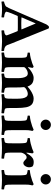

<svg xmlns="http://www.w3.org/2000/svg" viewBox="922 -1647 716 2626"><g transform="rotate(90 1280.0 -334.0)"><path d="M92 -131 300 -609Q305 -619 316.5 -632.5Q328 -646 336 -646Q353 -646 357 -640L557 -145Q567 -123 572 -106.5Q577 -90 584 -74Q593 -54 609.5 -45Q626 -36 641.5 -34Q657 -32 661 -32Q665 -25 665.5 -12Q666 1 663 4Q634 2 599 -1Q564 -4 532 -4Q510 -4 482 -2.5Q454 -1 428.5 1Q403 3 385 4Q383 1 382 -7.5Q381 -16 382 -24Q383 -32 385 -32Q398 -32 415.5 -36.5Q433 -41 443 -50Q451 -57 451 -66Q451 -69 445 -84.5Q439 -100 430.5 -122Q422 -144 413.5 -165.5Q405 -187 399 -201Q393 -215 393 -215Q393 -215 390.5 -217Q388 -219 386 -219Q365 -220 345.5 -220Q326 -220 310 -220Q305 -220 300.5 -220Q296 -220 292 -220Q262 -220 239.5 -220Q217 -220 191 -219Q187 -219 184 -214Q184 -214 177.5 -199Q171 -184 163 -165Q155 -146 149 -132Q142 -114 134.5 -92Q127 -70 127 -65Q127 -53 144 -45.5Q161 -38 179.5 -35Q198 -32 202 -32Q207 -27 206 -13Q205 1 203 4Q178 1 154 -1.5Q130 -4 98 -4Q64 -4 40.5 -1.5Q17 1 -9 4Q-12 1 -13 -11Q-14 -23 -11 -31Q-5 -31 9.5 -35.5Q24 -40 38.5 -47Q53 -54 58 -62Q71 -82 77 -96.5Q83 -111 92 -131ZM288 -465 205 -273Q205 -273 205.5 -271.5Q206 -270 207 -270Q222 -269 247 -268Q272 -267 288 -267Q311 -267 327.5 -267.5Q344 -268 366 -269Q368 -269 368.5 -271Q369 -273 369 -273Z M1030 -436Q1077 -436 1105.5 -417.5Q1134 -399 1151 -352Q1173 -373 1201.5 -392.5Q1230 -412 1259.5 -424Q1289 -436 1311 -436Q1367 -436 1395.5 -410.5Q1424 -385 1434 -333.5Q1444 -282 1444 -205V-142Q1444 -139 1444 -135.5Q1444 -132 1444 -129Q1444 -103 1445 -83Q1446 -63 1451 -50Q1454 -44 1466.5 -40Q1479 -36 1493.5 -34.5Q1508 -33 1514 -32Q1518 -27 1517.5 -14Q1517 -1 1514 4Q1486 1 1448.5 -1Q1411 -3 1380 -3Q1349 -3 1318 -1Q1287 1 1258 4Q1255 -1 1254.5 -14Q1254 -27 1258 -32Q1268 -33 1286.5 -36.5Q1305 -40 1309 -50Q1315 -65 1316 -88Q1317 -111 1317 -142V-219Q1317 -254 1311.5 -285.5Q1306 -317 1291.5 -336.5Q1277 -356 1251 -356Q1232 -356 1210.5 -347Q1189 -338 1174 -325.5Q1159 -313 1159 -303V-297Q1161 -277 1162 -254Q1163 -231 1163 -205V-142Q1163 -111 1164 -88Q1165 -65 1171 -50Q1174 -44 1186 -40Q1198 -36 1212 -34.5Q1226 -33 1232 -32Q1236 -27 1235.5 -14Q1235 -1 1232 4Q1204 1 1167.5 -1Q1131 -3 1100 -3Q1069 -3 1037 -1Q1005 1 976 4Q973 -1 972.5 -14Q972 -27 976 -32Q986 -33 1005.5 -36.5Q1025 -40 1029 -50Q1034 -63 1035 -83Q1036 -103 1036 -129Q1036 -132 1036 -135.5Q1036 -139 1036 -142V-219Q1036 -254 1030.5 -285.5Q1025 -317 1011 -336.5Q997 -356 971 -356Q952 -356 932 -346.5Q912 -337 898.5 -324.5Q885 -312 885 -302V-142Q885 -115 886 -90Q887 -65 893 -50Q896 -44 906.5 -40Q917 -36 929.5 -34.5Q942 -33 948 -32Q952 -27 951.5 -14Q951 -1 948 4Q920 1 886 -1Q852 -3 821 -3Q790 -3 753.5 -1Q717 1 688 4Q685 -1 684.5 -14Q684 -27 688 -32Q695 -33 708.5 -34.5Q722 -36 735 -40Q748 -44 750 -50Q756 -65 757 -88Q758 -111 758 -142V-254Q758 -259 757.5 -275.5Q757 -292 755 -309.5Q753 -327 749 -334Q745 -342 731.5 -346Q718 -350 705 -352Q692 -354 688 -354Q687 -355 686 -362.5Q685 -370 686 -377Q687 -384 689 -384Q726 -387 762.5 -396Q799 -405 830 -416Q861 -427 879 -436Q884 -435 890 -428Q896 -421 896 -419Q895 -415 892 -401.5Q889 -388 887.5 -376Q886 -364 886 -363Q886 -358 887 -357Q889 -357 894 -362Q908 -378 931.5 -395Q955 -412 981.5 -424Q1008 -436 1030 -436Z M1747 -302V-142Q1747 -115 1748 -90Q1749 -65 1755 -50Q1758 -44 1768.5 -40Q1779 -36 1791.5 -34.5Q1804 -33 1810 -32Q1814 -27 1813.5 -14Q1813 -1 1810 4Q1782 1 1748 -1Q1714 -3 1683 -3Q1652 -3 1615.5 -1Q1579 1 1550 4Q1547 -1 1546.5 -14Q1546 -27 1550 -32Q1557 -33 1570.5 -34.5Q1584 -36 1597 -40Q1610 -44 1612 -50Q1618 -65 1619 -88Q1620 -111 1620 -142V-254Q1620 -259 1619.5 -275.5Q1619 -292 1617 -309.5Q1615 -327 1611 -334Q1607 -342 1593.5 -346Q1580 -350 1567 -352Q1554 -354 1550 -354Q1549 -355 1548 -362.5Q1547 -370 1548 -377Q1549 -384 1551 -384Q1588 -387 1624.5 -396Q1661 -405 1692 -416Q1723 -427 1741 -436Q1746 -435 1752 -428Q1758 -421 1758 -419Q1756 -413 1752.5 -393.5Q1749 -374 1748 -363Q1747 -347 1747 -327Q1747 -307 1747 -302ZM1603 -602Q1603 -631 1624 -651.5Q1645 -672 1674 -672Q1703 -672 1724 -651.5Q1745 -631 1745 -602Q1745 -573 1724 -552Q1703 -531 1674 -531Q1645 -531 1624 -552Q1603 -573 1603 -602Z M2183 -437Q2202 -437 2218 -433Q2234 -429 2244 -420Q2247 -416 2251 -402Q2255 -388 2255 -372Q2255 -356 2247.5 -338Q2240 -320 2227 -307.5Q2214 -295 2197 -295Q2184 -295 2174 -303.5Q2164 -312 2155 -319Q2147 -327 2139.5 -333.5Q2132 -340 2119 -340Q2099 -340 2084.5 -324.5Q2070 -309 2062 -290.5Q2054 -272 2054 -261V-142Q2054 -115 2055 -90Q2056 -65 2062 -50Q2065 -44 2080 -40Q2095 -36 2111.5 -34.5Q2128 -33 2134 -32Q2138 -27 2137.5 -14Q2137 -1 2134 4Q2106 1 2063.5 -1Q2021 -3 1990 -3Q1959 -3 1922.5 -1Q1886 1 1857 4Q1854 -1 1853.5 -14Q1853 -27 1857 -32Q1864 -33 1877.5 -34.5Q1891 -36 1904 -40Q1917 -44 1919 -50Q1925 -65 1926 -88Q1927 -111 1927 -142V-254Q1927 -259 1926.5 -275.5Q1926 -292 1924 -309.5Q1922 -327 1918 -334Q1914 -342 1900.5 -346Q1887 -350 1874 -352Q1861 -354 1857 -354Q1856 -355 1855 -362.5Q1854 -370 1855 -377Q1856 -384 1858 -384Q1895 -387 1931.5 -396Q1968 -405 1999 -416Q2030 -427 2048 -436Q2053 -435 2059 -428Q2065 -421 2065 -419Q2064 -415 2061.5 -399Q2059 -383 2057 -366Q2055 -349 2055 -342Q2055 -338 2057.5 -338Q2060 -338 2061 -339Q2073 -360 2089.5 -383Q2106 -406 2129 -421.5Q2152 -437 2183 -437Z M2492 -302V-142Q2492 -115 2493 -90Q2494 -65 2500 -50Q2503 -44 2513.5 -40Q2524 -36 2536.5 -34.5Q2549 -33 2555 -32Q2559 -27 2558.5 -14Q2558 -1 2555 4Q2527 1 2493 -1Q2459 -3 2428 -3Q2397 -3 2360.5 -1Q2324 1 2295 4Q2292 -1 2291.5 -14Q2291 -27 2295 -32Q2302 -33 2315.5 -34.5Q2329 -36 2342 -40Q2355 -44 2357 -50Q2363 -65 2364 -88Q2365 -111 2365 -142V-254Q2365 -259 2364.5 -275.5Q2364 -292 2362 -309.5Q2360 -327 2356 -334Q2352 -342 2338.5 -346Q2325 -350 2312 -352Q2299 -354 2295 -354Q2294 -355 2293 -362.5Q2292 -370 2293 -377Q2294 -384 2296 -384Q2333 -387 2369.5 -396Q2406 -405 2437 -416Q2468 -427 2486 -436Q2491 -435 2497 -428Q2503 -421 2503 -419Q2501 -413 2497.5 -393.5Q2494 -374 2493 -363Q2492 -347 2492 -327Q2492 -307 2492 -302ZM2348 -602Q2348 -631 2369 -651.5Q2390 -672 2419 -672Q2448 -672 2469 -651.5Q2490 -631 2490 -602Q2490 -573 2469 -552Q2448 -531 2419 -531Q2390 -531 2369 -552Q2348 -573 2348 -602Z"/></g></svg>

Font: Amiri
Style: Bold
Weight: 700
Designer: Khaled Hosny
Version: Version 0.113